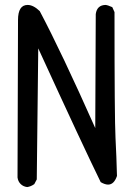

<svg xmlns="http://www.w3.org/2000/svg" viewBox="-20 -756 540 778"><path d="M90 2Q74 0 63.5 -10.5Q53 -21 51 -37L53 -675Q53 -736 92 -736Q115 -736 141 -711Q228 -547 366 -237L368 -699Q373 -736 409 -736Q414 -736 435 -727L444 -707Q444 -274 448 -198Q452 -122 454 -43Q442 -8 418 -8Q405 -8 388 -18Q315 -167 135 -560L129 -29L119 -10Q105 0 90 2Z"/></svg>

Font: Xiaolai Mono SC
Style: Regular
Weight: 400
Monospace: yes
Designer: LXGW / Nozomi Seto
Version: Version 3.113;September 30, 2024